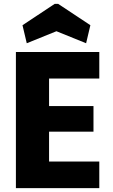

<svg xmlns="http://www.w3.org/2000/svg" viewBox="-20 -970 581 990"><path d="M233 -565V-423H462V-291H233V-137H492V0H62V-702H492V-565ZM118 -747 96 -840 262 -950H280L446 -840L424 -747L271 -809Z"/></svg>

Font: Fz Poppins
Style: Bold
Weight: 700
Designer: Ninad Kale (Devanagari), Jonny Pinhorn (Latin)
Foundry: Indian Type Foundry
Version: Vit hóa bi Vntype.Com & FontZin.Com